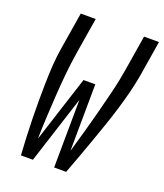

<svg xmlns="http://www.w3.org/2000/svg" viewBox="-136 -826 786 918"><g transform="rotate(20 257.0 -367.5)"><path d="M140 0H79Q76 -45 74 -91Q72 -137 71 -182.5Q70 -228 70 -274Q70 -320 71 -366Q72 -412 75 -458.5Q78 -505 86 -551L116 -735H192L162 -551Q153 -495 147.5 -439Q142 -383 138.5 -327Q135 -271 132 -215Q129 -159 128 -103L237 -441H297L296 -329L294 -103L296 -108Q312 -163 327.5 -218.5Q343 -274 357.5 -329.5Q372 -385 385.5 -440.5Q399 -496 408 -551L438 -735H514L484 -551Q476 -505 464 -458.5Q452 -412 438 -366Q424 -320 408 -274Q392 -228 376 -182.5Q360 -137 343 -91Q326 -45 309 0H248L251 -345Z"/></g></svg>

Font: Iosevka Term Curly
Style: Italic
Weight: 400
Italic angle: -9°
Designer: Belleve Invis
Foundry: Belleve Invis
Version: Version 32.3.0